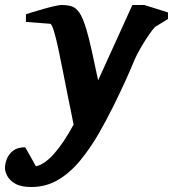

<svg xmlns="http://www.w3.org/2000/svg" viewBox="-101 -520 693 769"><path d="M571.8 -443.8 520 -412.1Q512.2 -404.8 495.8 -381.1Q479.5 -357.4 463.1 -329.3Q446.8 -301.3 438 -280.8Q424.8 -248 403.1 -200Q381.3 -151.9 353.8 -96.2Q326.2 -40.5 294.9 14.2Q261.7 71.8 221.9 120.8Q182.1 169.9 133.3 199.5Q84.5 229 23.9 229Q-16.6 229 -39.6 215.8Q-62.5 202.6 -71.8 184.8Q-81.1 167 -81.1 152.8Q-81.1 136.2 -73.7 116.9Q-66.4 97.7 -48.6 83.7Q-30.8 69.8 0 69.8L43 146Q110.8 131.3 193.8 -21Q192.4 -29.3 185.8 -61Q179.2 -92.8 170.2 -137.7Q161.1 -182.6 151.9 -230Q143.1 -275.9 133.5 -320.6Q124 -365.2 115.2 -394.8Q106.4 -424.3 99.6 -424.8L2.9 -432.1V-462.9Q11.7 -465.8 31.5 -471.9Q51.3 -478 74.7 -484.6Q98.1 -491.2 117.7 -495.6Q137.2 -500 145 -500Q167.5 -500 184.8 -495.1Q202.1 -490.2 216.6 -469.7Q231 -449.2 245.1 -401.9Q255.4 -367.7 267.6 -312Q279.8 -256.3 292 -198.2L429.2 -500H477.1L571.8 -470.2Z"/></svg>

Font: Charis
Style: Bold Italic
Weight: 700
Italic angle: -11°
Designer: Walt Agee, Miriam Martin, Annie Olsen, Victor Gaultney, Lorna Priest, Alan Ward, Bob Hallissy, Martin Hosken, Sharon Cor
Foundry: SIL Global
Version: Version 7.000